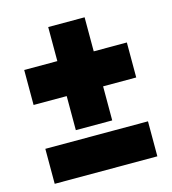

<svg xmlns="http://www.w3.org/2000/svg" viewBox="-98 -716 713 795"><g transform="rotate(-15 259.0 -318.0)"><path d="M181 -193V-339H39V-489H181V-635H337V-489H479V-339H337V-193ZM39 -1V-151H479V-1Z"/></g></svg>

Font: Encode Sans Condensed Black
Style: Regular
Weight: 900
Width: 3
Designer: Multiple Designers
Foundry: Impallari Type
Version: Version 3.000; ttfautohint (v1.8.3) -l 8 -r 50 -G 200 -x 14 